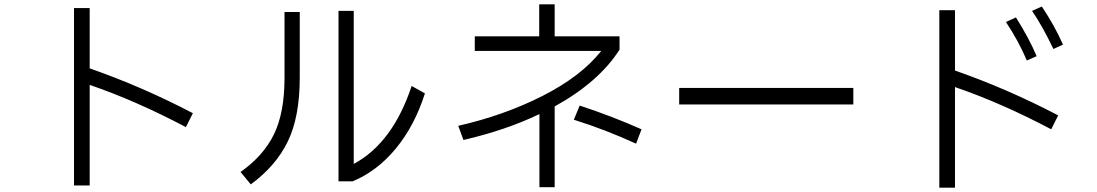

<svg xmlns="http://www.w3.org/2000/svg" viewBox="-20 -822 5040 882"><path d="M834 -238Q605 -359 392 -432V30H320V-785H392V-508Q635 -423 866 -302Z M1932 -393Q1885 -245 1799 -140.5Q1713 -36 1600 11H1535V-772H1605V-69Q1784 -165 1871 -427ZM1287 -767H1357V-466Q1357 -285 1302 -172Q1247 -59 1132 25L1085 -32Q1190 -106 1238.5 -205Q1287 -304 1287 -464Z M2826 -594Q2732 -446 2528 -333V38H2458V-298Q2304 -224 2109 -179L2085 -244Q2296 -292 2472.5 -381.5Q2649 -471 2742 -588H2161V-655H2457V-802H2528V-655H2826ZM2643 -337Q2792 -288 2927 -228L2902 -162Q2760 -227 2616 -272Z M3900 -342H3100V-418H3900Z M4819 -597Q4770 -700 4721 -772L4766 -792Q4827 -700 4863 -617ZM4367 -775V-498Q4610 -413 4841 -292L4809 -228Q4580 -349 4367 -422V40H4295V-775ZM4697 -544Q4659 -634 4601 -721L4647 -742Q4708 -645 4742 -564Z"/></svg>

Font: IBM Plex Sans SC
Style: Regular
Weight: 400
Designer: Mike Abbink; Paul van der Laan; Pieter van Rosmalen; Eunyou Noh; Wujin Sim; Chorong Kim; Dohee Lee; Yejin We; Jinhee Kim
Foundry: Sandoll Inc.
Version: Version 1.000